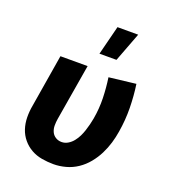

<svg xmlns="http://www.w3.org/2000/svg" viewBox="-139 -863 877 976"><g transform="rotate(20 300.0 -375.0)"><path d="M261 8Q229 8 197.5 2.5Q166 -3 139.5 -18Q113 -33 93.5 -56.5Q74 -80 64.5 -109Q55 -138 54.5 -170.5Q54 -203 60 -235L107 -520H254L203 -216Q200 -198 200 -179.5Q200 -161 207 -145.5Q214 -130 228.5 -121Q243 -112 261 -112Q279 -112 295 -121.5Q311 -131 323 -146Q335 -161 343 -177.5Q351 -194 356.5 -211Q362 -228 366.5 -245.5Q371 -263 374 -280Q384 -337 382.5 -393Q381 -449 373 -503L518 -520Q527 -458 528 -393Q529 -328 518 -262Q513 -230 503.5 -198Q494 -166 478.5 -135Q463 -104 440.5 -76.5Q418 -49 389 -29.5Q360 -10 326.5 -1Q293 8 261 8ZM289 -600 329 -758H441L381 -600Z"/></g></svg>

Font: Iosevka Aile Heavy Oblique
Style: Regular
Weight: 900
Italic angle: -9°
Designer: Belleve Invis
Foundry: Belleve Invis
Version: Version 31.1.0; ttfautohint (v1.8.4)